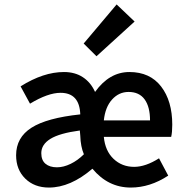

<svg xmlns="http://www.w3.org/2000/svg" viewBox="-20 -824 825 856"><path d="M198.2 12.2Q133.3 12.2 92.5 -27.8Q51.8 -67.9 51.8 -131.8Q51.8 -210.9 120.4 -254.6Q189 -298.3 337.9 -314Q334.5 -410.2 250 -410.2Q193.8 -410.2 113.8 -361.8L71.8 -439Q173.3 -502.9 265.1 -502.9Q314.5 -502.9 349.6 -479.7Q384.8 -456.5 403.8 -414.1Q467.3 -502.9 557.1 -502.9Q648.4 -502.9 698.2 -438.5Q748 -374 748 -268.1Q748 -234.4 743.2 -213.9H442.9Q448.7 -151.4 486.3 -115.7Q523.9 -80.1 578.1 -80.1Q628.9 -80.1 689 -118.2L730 -41Q648.9 12.2 563 12.2Q461.9 12.2 392.1 -71.8Q293.9 12.2 198.2 12.2ZM233.9 -78.1Q263.2 -78.1 294.9 -93.5Q326.7 -108.9 354 -136.2Q339.4 -170.4 337.9 -219.2L335.9 -242.2Q245.1 -230 204.6 -204.8Q164.1 -179.7 164.1 -141.1Q164.1 -109.4 182.9 -93.8Q201.7 -78.1 233.9 -78.1ZM442.9 -287.1H648.9Q648.9 -347.7 624.8 -380.9Q600.6 -414.1 553.2 -414.1Q510.3 -414.1 479.7 -380.4Q449.2 -346.7 442.9 -287.1ZM410.2 -573.2 353 -629.9 500 -804.2 580.1 -728Z"/></svg>

Font: Toshiba Sans Medium
Style: Regular
Weight: 500
Designer: Paul D. Hunt
Foundry: Toshiba Corporation
Version: Version 2.020;PS 2.0;hotconv 1.0.86;makeotf.lib2.5.63406